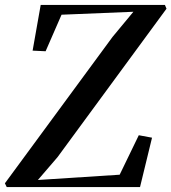

<svg xmlns="http://www.w3.org/2000/svg" viewBox="-34 -763 699 783"><path d="M-6.5 0 -14 -15.5 425 -612.5 510 -715 217 -703 152 -554 99 -556.5 132 -743H638.5L645 -727.5L200.5 -122L120.5 -29L454 -50.5L532 -211.5L586 -201.5L537 0Z"/></svg>

Font: Merriweather 144pt Medium
Style: Italic
Weight: 500
Italic angle: -7.8°
Version: Version 2.101